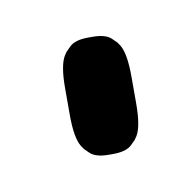

<svg xmlns="http://www.w3.org/2000/svg" viewBox="-31 -120 170 167"><g transform="rotate(-10 53.5 -36.0)"><path d="M85.9 -47.9Q85.9 -47.9 85.9 -24.4Q85.9 -3.9 81.1 3.9L79.1 6.8L75.2 10.7Q70.3 15.6 58.6 15.6H54.7Q43 15.6 38.1 10.7L34.2 6.8L32.2 3.9Q27.3 -3.9 27.3 -24.4Q27.3 -24.4 27.3 -47.9Q27.3 -68.4 32.2 -76.2L34.2 -79.1L38.1 -83Q43 -87.9 54.7 -87.9H58.6Q70.3 -87.9 75.2 -83L79.1 -79.1L81.1 -76.2Q85.9 -68.4 85.9 -47.9Z"/></g></svg>

Font: Vancouver Drive
Style: Regular
Weight: 400
Designer: Valery Zaveryaev
Foundry: Cyreal (www.cyreal.org)
Version: Version 1.06